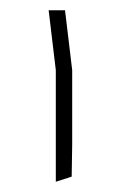

<svg xmlns="http://www.w3.org/2000/svg" viewBox="-20 -565 241 375"><path d="M89 -210V-428L75 -545H107L121 -428V-283L120 -220Z"/></svg>

Font: Assistant ExtraLight
Style: Regular
Weight: 200
Designer: Hebrew By Ben Nathan, Latin by Paul Hunt
Version: Version 3.000